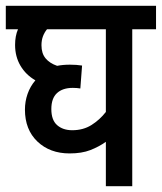

<svg xmlns="http://www.w3.org/2000/svg" viewBox="-20 -642 558 662"><path d="M518 -541H436V0H345V-153Q321 -136 291.5 -124.5Q262 -113 220 -113Q152 -113 109 -154Q66 -195 66 -264Q66 -292 75 -318Q84 -344 102 -365Q69 -384 50.5 -415.5Q32 -447 32 -487Q32 -518 42 -541H0V-622H518ZM157 -266Q157 -228 177 -210.5Q197 -193 229 -193Q267 -193 295.5 -211Q324 -229 345 -256V-541H142Q133 -530 128 -516.5Q123 -503 123 -486Q123 -458 137 -441Q151 -424 177 -415Q197 -419 221 -419Q244 -419 263 -416L257 -337Q251 -338 244.5 -338.5Q238 -339 231 -339Q196 -339 176.5 -321Q157 -303 157 -266Z"/></svg>

Font: Noto Sans Condensed Medium
Style: Italic
Weight: 500
Width: 3
Italic angle: -12°
Designer: Monotype Design Team
Foundry: Monotype Imaging Inc.
Version: Version 2.013; ttfautohint (v1.8.4.7-5d5b)